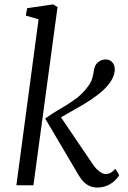

<svg xmlns="http://www.w3.org/2000/svg" viewBox="-20 -826 572 856"><path d="M53 0 152 -740 95 -756.5 101 -789.5 216.5 -806.5 236.5 -794.5 129 0ZM413 10Q397 10 382.2 4.2Q367.5 -1.5 355 -13.2Q342.5 -25 331.5 -43.5L181.5 -297.5Q214.5 -321.5 249.2 -341.2Q284 -361 315.8 -384Q347.5 -407 371.5 -439.5Q387 -460 392 -479.2Q397 -498.5 399 -514Q401.5 -530 409.5 -540.5Q417.5 -551 428.8 -556Q440 -561 451 -561Q468 -561 479.5 -549.5Q491 -538 491.5 -519.5Q492.5 -507 487.2 -490.8Q482 -474.5 470 -457.5Q451.5 -431 419.2 -406Q387 -381 351.5 -360Q316 -339 285.5 -322.2Q255 -305.5 240 -295V-320.5L393.5 -94Q406.5 -74.5 422.5 -62.2Q438.5 -50 451 -50Q461 -50 470.5 -54.2Q480 -58.5 494.5 -73.5L511.5 -45Q504 -32 490 -19.2Q476 -6.5 456.8 1.8Q437.5 10 413 10Z"/></svg>

Font: Merriweather 20pt Light
Style: Italic
Weight: 300
Italic angle: -7.8°
Version: Version 2.101